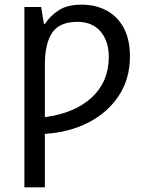

<svg xmlns="http://www.w3.org/2000/svg" viewBox="-20 -566 627 826"><path d="M331 -546Q391 -546 438 -521Q485 -496 512 -446.5Q539 -397 539 -323Q539 -228 492 -155.5Q445 -83 362.5 -40Q280 3 173 10V240H85V-536H157L169 -463H173Q196 -498 233 -522Q270 -546 331 -546ZM313 -472Q237 -472 205 -426Q173 -380 173 -286V-62Q302 -79 375 -147Q448 -215 448 -321Q448 -389 412.5 -430.5Q377 -472 313 -472Z"/></svg>

Font: Go Noto Kurrent-Regular
Style: Regular
Weight: 400
Designer: Monotype Design Team
Foundry: Monotype Imaging Inc.
Version: Version 2.012; ttfautohint (v1.8.4.7-5d5b)